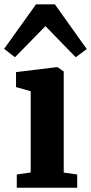

<svg xmlns="http://www.w3.org/2000/svg" viewBox="-40 -884 429 904"><path d="M39 0V-62.5L104.5 -72V-454.5L35.5 -474V-544.5L228.5 -568H230.5L260 -547.5V-71.5L323.5 -62.5V0ZM30.5 -614.5 -20.5 -654 129.5 -863.5H218.5L368.5 -653L316.5 -614.5L174 -761Z"/></svg>

Font: Merriweather 20pt ExtraBold
Style: Regular
Weight: 800
Version: Version 2.100